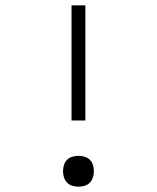

<svg xmlns="http://www.w3.org/2000/svg" viewBox="-20 -690 590 722"><path d="M249 -237V-670H301V-237ZM275 12Q263 12 251.5 8.5Q240 5 232 -3.5Q224 -12 220.5 -23Q217 -34 217 -46Q217 -58 220.5 -69.5Q224 -81 232 -89Q240 -97 251.5 -100.5Q263 -104 275 -104Q287 -104 298.5 -100.5Q310 -97 318 -89Q326 -81 329.5 -69.5Q333 -58 333 -46Q333 -34 329.5 -23Q326 -12 318 -3.5Q310 5 298.5 8.5Q287 12 275 12Z"/></svg>

Font: Lode Dark Term
Style: Regular
Weight: 400
Monospace: yes
Designer: Belleve Invis
Foundry: Belleve Invis
Version: Version 29.2.0